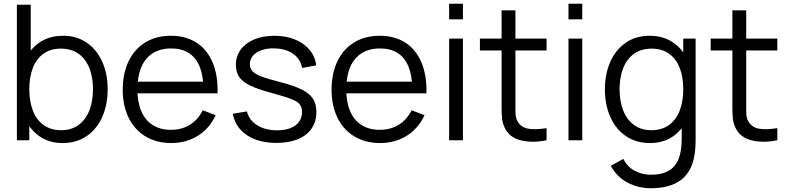

<svg xmlns="http://www.w3.org/2000/svg" viewBox="-20 -745 4186 1020"><path d="M312.3 15Q240 15 187.9 -22.2Q135.8 -59.5 108.9 -124.2Q82 -188.8 82 -270.7Q82 -353.3 108.9 -417.7Q135.8 -482 188.6 -518.5Q241.3 -555 315.3 -555Q387.7 -555 441.2 -518Q494.8 -481 523.4 -416.3Q552 -351.7 552 -270.7Q552 -189.2 523.4 -124.2Q494.8 -59.2 440.6 -22.1Q386.3 15 312.3 15ZM69.7 0V-720H143.3V-406.7H135.7V0ZM305 -53.3Q359.8 -53.3 397.8 -81.5Q435.8 -109.7 454.9 -158.8Q474 -208 474 -270.7Q474 -333.2 455.2 -382Q436.3 -430.8 398 -458.8Q359.7 -486.7 303.3 -486.7Q248.5 -486.7 210.8 -459.4Q173.2 -432.2 154.4 -383.7Q135.7 -335.2 135.7 -270.7Q135.7 -206.7 154.5 -157.7Q173.3 -108.7 211.3 -81Q249.3 -53.3 305 -53.3Z M890.3 15Q812.3 15 753.9 -19.8Q695.5 -54.7 663.8 -118.7Q632 -182.7 632 -267.7Q632 -355.3 663.4 -420.2Q694.8 -485.2 752.5 -520.1Q810.2 -555 887.7 -555Q967 -555 1023.8 -518.4Q1080.7 -481.8 1109.6 -412.9Q1138.5 -344 1135.8 -249.3H1061V-275.3Q1059.7 -345.5 1040 -392.6Q1020.3 -439.7 982.5 -463.7Q944.7 -487.7 889.7 -487.7Q832 -487.7 791.7 -462.2Q751.3 -436.8 730.7 -388.2Q710 -339.5 710 -270Q710 -202.2 730.7 -154.1Q751.3 -106 791.3 -80.7Q831.3 -55.3 887.7 -55.3Q945.2 -55.3 988.6 -82Q1032 -108.7 1057 -159.3L1125.7 -133Q1104.3 -86.2 1069.2 -52.9Q1034 -19.7 988.3 -2.3Q942.7 15 890.3 15ZM684 -249.3V-311H1096.7V-249.3Z M1448.2 14.3Q1385.3 14.3 1336.3 -4.1Q1287.3 -22.5 1256.6 -57.3Q1225.8 -92.2 1216.5 -140.7L1291.5 -153Q1299.3 -122.2 1321.3 -99.6Q1343.3 -77 1376.9 -64.8Q1410.5 -52.7 1452.2 -52.7Q1492.7 -52.7 1522.6 -64.3Q1552.5 -76 1568.5 -97.7Q1584.5 -119.3 1584.5 -148.7Q1584.5 -174.7 1572.9 -189.9Q1561.3 -205.2 1528.8 -218.2Q1496.2 -231.2 1424.5 -250.7Q1349.8 -270.7 1308.8 -290.7Q1267.8 -310.7 1250.5 -336.5Q1233.2 -362.3 1233.2 -401Q1233.2 -446.5 1258.8 -481.5Q1284.5 -516.5 1331 -535.8Q1377.5 -555 1438.2 -555Q1498.5 -555 1546.9 -535.3Q1595.3 -515.7 1624.9 -479.9Q1654.5 -444.2 1659.8 -397.7L1584.8 -384Q1579.7 -415.3 1560 -438.7Q1540.3 -462 1508.8 -474.7Q1477.3 -487.3 1437.2 -488Q1399.2 -488.8 1369.8 -478.6Q1340.3 -468.3 1323.9 -449.1Q1307.5 -429.8 1307.5 -404.7Q1307.5 -382.5 1320.7 -367.4Q1333.8 -352.3 1367 -339.2Q1400.2 -326.2 1465.5 -309.7Q1541.2 -290.3 1583 -269.4Q1624.8 -248.5 1642.8 -220.3Q1660.8 -192.2 1660.8 -149.7Q1660.8 -99 1635.3 -61.9Q1609.8 -24.8 1561.8 -5.2Q1513.8 14.3 1448.2 14.3Z M1999.8 15Q1921.8 15 1863.4 -19.8Q1805 -54.7 1773.2 -118.7Q1741.5 -182.7 1741.5 -267.7Q1741.5 -355.3 1772.9 -420.2Q1804.3 -485.2 1862 -520.1Q1919.7 -555 1997.2 -555Q2076.5 -555 2133.3 -518.4Q2190.2 -481.8 2219.1 -412.9Q2248 -344 2245.3 -249.3H2170.5V-275.3Q2169.2 -345.5 2149.5 -392.6Q2129.8 -439.7 2092 -463.7Q2054.2 -487.7 1999.2 -487.7Q1941.5 -487.7 1901.2 -462.2Q1860.8 -436.8 1840.2 -388.2Q1819.5 -339.5 1819.5 -270Q1819.5 -202.2 1840.2 -154.1Q1860.8 -106 1900.8 -80.7Q1940.8 -55.3 1997.2 -55.3Q2054.7 -55.3 2098.1 -82Q2141.5 -108.7 2166.5 -159.3L2235.2 -133Q2213.8 -86.2 2178.7 -52.9Q2143.5 -19.7 2097.8 -2.3Q2052.2 15 1999.8 15ZM1793.5 -249.3V-311H2206.2V-249.3Z M2366 -642.3V-725H2439.3V-642.3ZM2366 0V-540H2439.3V0Z M2883.5 0Q2808.5 15.5 2747.8 0.8Q2687.2 -13.8 2662.2 -64.3Q2650.3 -88.8 2647.4 -113.8Q2644.5 -138.8 2644.8 -181.5V-195.7V-690H2718.2V-198.3V-182.3Q2717.7 -149.8 2719.4 -132.6Q2721.2 -115.3 2729.2 -101.3Q2746.3 -69.3 2783.7 -61.8Q2821 -54.3 2883.5 -64.3ZM2529.5 -477V-540H2883.5V-477Z M3000 -642.3V-725H3073.3V-642.3ZM3000 0V-540H3073.3V0Z M3437.8 255Q3371.5 255 3314.7 225.5Q3257.8 196 3224.8 136L3291.5 99Q3312.7 141.5 3352.2 162.4Q3391.8 183.3 3438.2 183.3Q3496.3 183.3 3532.4 162Q3568.5 140.7 3585.2 98.8Q3601.8 57 3601.5 -8.3V-152.7H3609.8V-540H3675.5V-7.7Q3675.5 43.5 3669.5 78.7Q3655.2 168.2 3596.8 211.6Q3538.3 255 3437.8 255ZM3433.2 15Q3359.2 15 3304.9 -22.1Q3250.7 -59.2 3222.1 -124.2Q3193.5 -189.2 3193.5 -270.7Q3193.5 -351.7 3222.1 -416.3Q3250.7 -481 3304.2 -518Q3357.8 -555 3430.2 -555Q3504.2 -555 3556.9 -518.5Q3609.7 -482 3636.6 -417.7Q3663.5 -353.3 3663.5 -270.7Q3663.5 -188.8 3636.6 -124.2Q3609.7 -59.5 3557.6 -22.2Q3505.5 15 3433.2 15ZM3440.5 -53.3Q3496.2 -53.3 3534.2 -81Q3572.2 -108.7 3591 -157.7Q3609.8 -206.7 3609.8 -270.7Q3609.8 -335.2 3591.1 -383.7Q3572.3 -432.2 3534.7 -459.4Q3497 -486.7 3442.2 -486.7Q3385.8 -486.7 3347.5 -458.8Q3309.2 -430.8 3290.3 -382Q3271.5 -333.2 3271.5 -270.7Q3271.5 -208 3290.6 -158.8Q3309.7 -109.7 3347.7 -81.5Q3385.7 -53.3 3440.5 -53.3Z M4109.5 0Q4034.5 15.5 3973.8 0.8Q3913.2 -13.8 3888.2 -64.3Q3876.3 -88.8 3873.4 -113.8Q3870.5 -138.8 3870.8 -181.5V-195.7V-690H3944.2V-198.3V-182.3Q3943.7 -149.8 3945.4 -132.6Q3947.2 -115.3 3955.2 -101.3Q3972.3 -69.3 4009.7 -61.8Q4047 -54.3 4109.5 -64.3ZM3755.5 -477V-540H4109.5V-477Z"/></svg>

Font: Manrope
Style: Regular
Weight: 400
Designer: Mikhail Sharanda
Foundry: Mikhail Sharanda
Version: Version 4.503